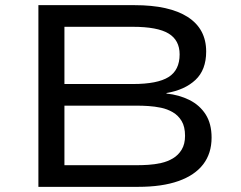

<svg xmlns="http://www.w3.org/2000/svg" viewBox="-20 -725 936 745"><path d="M129 0V-705H502Q637 -705 708.5 -659Q780 -613 780 -525Q780 -454 738.5 -415Q697 -376 626 -364V-362Q675 -357 715 -337Q755 -317 778 -281Q801 -245 801 -191Q801 -130 768.5 -87.5Q736 -45 672.5 -22.5Q609 0 516 0ZM230 -84H513Q532 -84 556 -85.5Q580 -87 605 -92.5Q630 -98 651 -110.5Q672 -123 685 -144.5Q698 -166 698 -198Q698 -233 685 -255Q672 -277 650.5 -289.5Q629 -302 604.5 -307Q580 -312 556.5 -313.5Q533 -315 515 -315H230ZM230 -399H496Q591 -399 634 -426Q677 -453 677 -514Q677 -569 634 -595Q591 -621 495 -621H230Z"/></svg>

Font: Nunito Sans 7pt Expanded
Style: Regular
Weight: 400
Width: 7
Designer: Vernon Adams
Foundry: Vernon Adams
Version: Version 3.101;gftools[0.9.27]